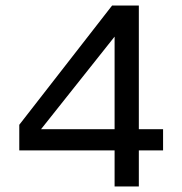

<svg xmlns="http://www.w3.org/2000/svg" viewBox="-20 -677 662 697"><path d="M50 -131H396V0H484V-131H572V-208H484V-657H387L50 -224ZM396 -544V-208H129Z"/></svg>

Font: Logix
Style: Regular
Weight: 400
Designer: Michael Lee Finney
Version: Version 1.06